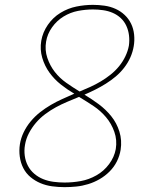

<svg xmlns="http://www.w3.org/2000/svg" viewBox="-20 -763 640 791"><path d="M246 8Q220 8 194.5 4.5Q169 1 146.5 -8.5Q124 -18 105.5 -33.5Q87 -49 76 -70.5Q65 -92 61.5 -117.5Q58 -143 62 -169Q66 -194 77.5 -218Q89 -242 106.5 -263Q124 -284 145 -300.5Q166 -317 189 -330.5Q212 -344 236.5 -355Q261 -366 286 -377Q257 -394 230.5 -415Q204 -436 184 -463.5Q164 -491 154 -525Q144 -559 150 -595Q156 -630 177 -660.5Q198 -691 229 -710Q260 -729 294.5 -736Q329 -743 363 -743Q387 -743 411 -739.5Q435 -736 456 -726.5Q477 -717 493.5 -701.5Q510 -686 520 -665.5Q530 -645 532.5 -620.5Q535 -596 531 -573Q527 -549 517 -526.5Q507 -504 491.5 -484Q476 -464 457 -448Q438 -432 416.5 -418.5Q395 -405 373 -394Q351 -383 328 -373Q358 -355 387 -333.5Q416 -312 438.5 -284Q461 -256 472 -220.5Q483 -185 477 -146Q473 -121 461.5 -98Q450 -75 431.5 -56.5Q413 -38 390.5 -25Q368 -12 343.5 -4.5Q319 3 294.5 5.5Q270 8 246 8ZM308 -386Q330 -395 352 -405Q374 -415 395 -427.5Q416 -440 435.5 -455.5Q455 -471 470.5 -490Q486 -509 496.5 -531Q507 -553 511 -575Q514 -596 511.5 -617Q509 -638 500.5 -656.5Q492 -675 477.5 -688.5Q463 -702 444.5 -710Q426 -718 405 -721Q384 -724 363 -724Q332 -724 301 -718Q270 -712 242 -695Q214 -678 194.5 -650.5Q175 -623 170 -592Q164 -557 175 -524.5Q186 -492 206 -466.5Q226 -441 253 -422Q280 -403 308 -386ZM246 -11Q279 -11 312.5 -17Q346 -23 377 -40.5Q408 -58 429.5 -87Q451 -116 457 -149Q463 -186 451 -220Q439 -254 416.5 -280.5Q394 -307 365.5 -326Q337 -345 307 -363L306 -364Q306 -364 306 -364Q306 -364 306 -364Q282 -354 258 -344Q234 -334 211 -321.5Q188 -309 166.5 -293Q145 -277 128 -257Q111 -237 99 -214Q87 -191 83 -166Q79 -144 82 -121.5Q85 -99 95 -80Q105 -61 121.5 -47Q138 -33 158 -25Q178 -17 200.5 -14Q223 -11 246 -11Z"/></svg>

Font: Iosevka Curly ThExObl
Style: Regular
Weight: 100
Width: 7
Italic angle: -9°
Monospace: yes
Designer: Belleve Invis
Foundry: Belleve Invis
Version: Version 11.1.0; ttfautohint (v1.8.3)